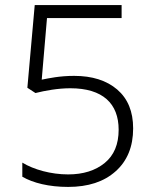

<svg xmlns="http://www.w3.org/2000/svg" viewBox="-20 -734 611 764"><path d="M274.9 -432.1C216.3 -432.1 173.8 -422.4 146 -417L167 -662.1H463.9V-713.9H118.2L88.9 -384.8L121.1 -363.8C159.7 -373.5 210.9 -382.8 259.8 -382.8C389.2 -382.8 452.1 -321.8 452.1 -217.8C452.1 -159.7 433.6 -115.7 396.5 -85.4C359.4 -55.2 311 -40 251 -40C183.1 -40 114.3 -59.1 68.8 -86.9V-30.8C111.8 -5.9 174.8 9.8 251 9.8C330.6 9.8 393.6 -10.7 439.9 -52.2C486.3 -93.3 509.8 -150.4 509.8 -223.1C509.8 -290 488.8 -341.3 446.3 -377.9C403.8 -414.1 346.7 -432.1 274.9 -432.1Z"/></svg>

Font: Noto Reveo Sans
Style: Regular
Weight: 300
Designer: Monotype Design Team
Foundry: Monotype Imaging Inc.
Version: Version 2.007